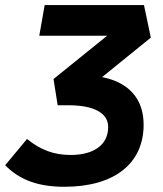

<svg xmlns="http://www.w3.org/2000/svg" viewBox="-25 -713 631 743"><path d="M224.1 9.8C417 9.8 530.8 -79.6 530.8 -230.5C530.8 -329.6 474.6 -394 370.1 -414.6L558.6 -567.4L532.2 -693.4H147.9L127 -574.7H389.6L182.1 -407.2L198.2 -305.7H239.7C338.9 -305.7 393.6 -275.4 393.6 -221.7C393.6 -153.3 339.4 -113.3 248 -113.3C184.1 -113.3 131.3 -132.8 79.6 -175.3L-4.9 -73.7C50.8 -16.6 123 9.8 224.1 9.8Z"/></svg>

Font: Cascadia Code
Style: Bold Italic
Weight: 700
Italic angle: -10°
Monospace: yes
Designer: Aaron Bell
Foundry: Saja Typeworks
Version: Version 2404.023